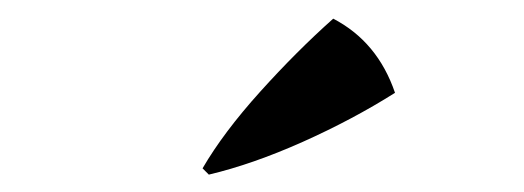

<svg xmlns="http://www.w3.org/2000/svg" viewBox="-20 -936 576 211"><path d="M209.5 -744.1 202.6 -751Q225.6 -790.5 265.9 -835.2Q306.2 -879.9 346.2 -915.5Q395 -890.1 414.1 -834Q367.7 -804.7 312.5 -780Q257.3 -755.4 209.5 -744.1Z"/></svg>

Font: Cinzel Bold
Style: Regular
Weight: 700
Designer: Natanael Gama
Version: Version 1.001;PS 001.001;hotconv 1.0.56;makeotf.lib2.0.21325